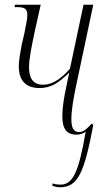

<svg xmlns="http://www.w3.org/2000/svg" viewBox="-20 -556 438 807"><path d="M232 231C308 231 334 170 372 -30L366 -37C341 -10 329 -1 312 -1C288 -1 280 -21 280 -55C280 -92 289 -145 300 -196L372 -536H331L274 -267C243 -233 207 -200 161 -200C116 -200 102 -231 102 -274C102 -308 113 -362 125 -419L151 -536H43L41 -526H53C83 -526 95 -519 95 -493C95 -476 89 -450 82 -414L72 -371C63 -324 59 -297 59 -278C59 -212 94 -186 146 -186C195 -186 227 -208 271 -251L260 -198C249 -149 242 -103 242 -69C242 -16 258 10 302 10C317 10 329 5 340 -2C312 161 288 220 235 220C224 220 214 219 201 215L200 225C213 229 220 231 232 231Z"/></svg>

Font: Noto Serif Display ExtraCondensed ExtraLight
Style: Italic
Weight: 200
Width: 2
Italic angle: -12°
Designer: Monotype Design Team
Foundry: Monotype Imaging Inc.
Version: Version 2.009